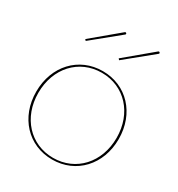

<svg xmlns="http://www.w3.org/2000/svg" viewBox="-179 -869 914 988"><g transform="rotate(30 277.5 -375.5)"><path d="M116 -620 122.5 -612.5 283 -743.5C286.5 -746.5 284.5 -750.5 283 -752C281.5 -753.5 278 -755.5 274.5 -752.5ZM314.5 -620 321 -612.5 481.5 -743.5C485 -746.5 483 -750.5 481.5 -752C480 -753.5 476.5 -755.5 473 -752.5ZM277.5 -522.5C135.5 -522.5 32.5 -412 32.5 -260C32.5 -108 135.5 2.5 277.5 2.5C419.5 2.5 522.5 -108 522.5 -260C522.5 -412 419.5 -522.5 277.5 -522.5ZM277.5 -512.5C412.5 -512.5 510 -406.5 510 -260C510 -113.5 412.5 -7.5 277.5 -7.5C142.5 -7.5 45 -113.5 45 -260C45 -406.5 142.5 -512.5 277.5 -512.5Z"/></g></svg>

Font: Znikomit
Style: Regular
Weight: 100
Designer: gluk
Foundry: gluk
Version: Version 0.55